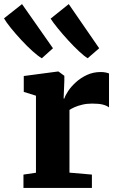

<svg xmlns="http://www.w3.org/2000/svg" viewBox="-80 -917 573 937"><path d="M34.5 0V-65L95.5 -74V-450L36 -468.5V-546L202 -568H205.5L234 -547V-523L230.5 -436H234Q238.5 -451.5 253 -473.2Q267.5 -495 291 -516.2Q314.5 -537.5 345 -551.5Q375.5 -565.5 411.5 -565.5Q425.5 -565.5 435.8 -563.2Q446 -561 452 -558.5V-393Q440 -402 421 -406.8Q402 -411.5 369.5 -411.5Q343.5 -411.5 321.8 -406.2Q300 -401 284.2 -394Q268.5 -387 259 -380.5V-74.5L368.5 -65V0ZM123.5 -633Q106 -643 79 -667.2Q52 -691.5 23.8 -722Q-4.5 -752.5 -27.5 -781Q-50.5 -809.5 -60.5 -827.5L27.5 -897L178.5 -681.5L124.5 -633ZM347.5 -633Q331 -643 305.8 -666.5Q280.5 -690 253.2 -719.8Q226 -749.5 202.8 -778Q179.5 -806.5 167 -826L255.5 -897L404 -681.5L348 -633Z"/></svg>

Font: Merriweather 20pt Black
Style: Regular
Weight: 900
Version: Version 2.100